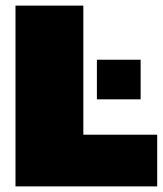

<svg xmlns="http://www.w3.org/2000/svg" viewBox="-20 -664 580 684"><path d="M35.2 0V-644H276.9V-184.1H540V0ZM325.2 -310.1V-451.2H481V-310.1Z"/></svg>

Font: Kanit Black
Style: Regular
Weight: 900
Designer: Katatrad Team
Foundry: CadsonDemak
Version: Version 1.000;PS 001.000;hotconv 1.0.88;makeotf.lib2.5.64775